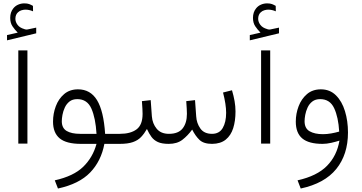

<svg xmlns="http://www.w3.org/2000/svg" viewBox="-20 -840 2114 1121"><path d="M83.5 -649.4Q66.4 -666.5 53 -686.3Q39.6 -706.1 39.6 -735.8Q39.6 -768.6 57.6 -791Q69.3 -805.7 86.4 -813Q103.5 -820.3 121.6 -820.3Q139.2 -820.3 149.9 -816.4Q160.6 -812.5 172.4 -805.7L172.9 -773.9Q150.4 -783.7 128.4 -783.7Q118.7 -783.7 106.4 -780.3Q94.2 -776.9 85 -768.1Q78.1 -762.2 74 -752.7Q69.8 -743.2 69.8 -729.5Q70.3 -710.9 83 -694.3Q95.7 -677.7 121.6 -670.4Q123 -669.9 126.2 -668.7Q129.4 -667.5 134.3 -667.5Q138.2 -667.5 140.6 -668L191.4 -678.7V-645.5L21 -604.5V-635.3ZM86.9 -545.7H140.1V-1.4H86.9Z M435.5 -318.4Q507.8 -318.4 546.4 -255.4Q585 -192.4 593.8 -58.6H664.6V0H589.4Q570.8 100.1 506.6 167Q442.4 233.9 318.4 260.7L299.8 212.9Q409.7 188.5 465.8 133.8Q522 79.1 543.5 0H452.6Q367.2 0 328.4 -32.2Q289.6 -64.5 289.6 -129.9Q289.6 -176.3 305.7 -219.5Q321.8 -262.7 354.2 -290.5Q386.7 -318.4 435.5 -318.4ZM543.5 -58.6Q538.1 -150.4 513.7 -205.8Q489.3 -261.2 431.2 -261.2Q403.3 -261.2 385.7 -247.3Q368.2 -233.4 358.4 -212.2Q348.6 -190.9 344.7 -169.4Q340.8 -147.9 340.8 -132.3Q340.8 -92.3 369.1 -75.4Q397.5 -58.6 447.8 -58.6Z M1217.8 -58.6Q1260.3 -58.6 1280.3 -92.5Q1300.3 -126.5 1300.3 -181.6Q1300.3 -230 1282.2 -299.8L1334.5 -313Q1344.2 -280.3 1349.6 -249.8Q1355 -219.2 1355 -189Q1355 -134.3 1341.6 -91.8Q1328.1 -49.3 1298.1 -24.9Q1268.1 -0.5 1218.3 0Q1168.9 0 1144.8 -23.2Q1120.6 -46.4 1102.1 -83.5Q1075.7 -47.4 1044.7 -23.7Q1013.7 0 965.3 0Q925.3 0 901.9 -10.7Q878.4 -21.5 864.3 -40.8Q850.1 -60.1 837.9 -86.9Q822.3 -59.6 803.7 -40Q785.2 -20.5 755.9 -10.3Q726.6 0 678.7 0H645V-58.6H679.7Q742.2 -58.6 777.3 -84.7Q812.5 -110.8 812.5 -175.3Q812.5 -186.5 811.5 -205.3Q810.5 -224.1 808.6 -249.5L859.9 -255.4L866.7 -160.6Q870.1 -118.2 894.8 -88.4Q919.4 -58.6 966.3 -58.6Q1021.5 -58.6 1046.4 -90.3Q1071.3 -122.1 1071.3 -175.3Q1071.3 -186.5 1070.3 -205.1Q1069.3 -223.6 1067.4 -249.5L1118.7 -255.4L1125.5 -160.6Q1127.9 -120.6 1149.9 -89.6Q1171.9 -58.6 1217.8 -58.6Z M1501 -649.4Q1483.9 -666.5 1470.5 -686.3Q1457 -706.1 1457 -735.8Q1457 -768.6 1475.1 -791Q1486.8 -805.7 1503.9 -813Q1521 -820.3 1539.1 -820.3Q1556.6 -820.3 1567.4 -816.4Q1578.1 -812.5 1589.8 -805.7L1590.3 -773.9Q1567.9 -783.7 1545.9 -783.7Q1536.1 -783.7 1523.9 -780.3Q1511.7 -776.9 1502.4 -768.1Q1495.6 -762.2 1491.5 -752.7Q1487.3 -743.2 1487.3 -729.5Q1487.8 -710.9 1500.5 -694.3Q1513.2 -677.7 1539.1 -670.4Q1540.5 -669.9 1543.7 -668.7Q1546.9 -667.5 1551.8 -667.5Q1555.7 -667.5 1558.1 -668L1608.9 -678.7V-645.5L1438.5 -604.5V-635.3ZM1504.4 -545.7H1557.6V-1.4H1504.4Z M1961.9 -19Q1942.4 -12.7 1914.8 -6.3Q1887.2 0 1863.3 0Q1782.7 0 1744.9 -31.7Q1707 -63.5 1707 -129.9Q1707 -176.3 1723.4 -219.5Q1739.7 -262.7 1772.2 -290.5Q1804.7 -318.4 1853.5 -318.4Q1906.2 -318.4 1941.4 -283.4Q1976.6 -248.5 1994.1 -191.2Q2011.7 -133.8 2011.7 -66.4Q2011.7 62 1943.4 146.5Q1875 231 1735.8 260.7L1717.3 212.9Q1831.1 187.5 1889.2 128.2Q1947.3 68.8 1961.9 -19ZM1960.4 -71.8Q1955.6 -155.8 1930.9 -208.5Q1906.2 -261.2 1849.6 -261.2Q1821.3 -261.2 1803.5 -247.3Q1785.6 -233.4 1775.9 -212.2Q1766.1 -190.9 1762.2 -169.4Q1758.3 -147.9 1758.3 -132.3Q1758.3 -90.3 1787.8 -73.5Q1817.4 -56.6 1865.7 -56.6Q1888.7 -56.6 1913.6 -61Q1938.5 -65.4 1960.4 -71.8Z"/></svg>

Font: Vazir Thin WOL
Style: Thin-WOL
Weight: 100
Designer: Saber Rastikerdar
Foundry: Saber Rastikerdar
Version: Version 30.0.0